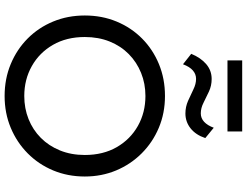

<svg xmlns="http://www.w3.org/2000/svg" viewBox="-144 -962 1122 874"><g transform="rotate(90 417.0 -525.0)"><path d="M417 15Q338.5 15 271.8 -12.8Q205 -40.5 155.2 -90Q105.5 -139.5 78 -206Q50.5 -272.5 50.5 -350Q50.5 -428 78 -494.5Q105.5 -561 155.2 -610.5Q205 -660 271.8 -687.5Q338.5 -715 417 -715Q495 -715 561.5 -687Q628 -659 678 -609Q728 -559 755.8 -492.8Q783.5 -426.5 783.5 -350Q783.5 -272.5 755.8 -206Q728 -139.5 678 -90Q628 -40.5 561.5 -12.8Q495 15 417 15ZM417 -74.5Q473.5 -74.5 522.2 -94Q571 -113.5 607.5 -149.8Q644 -186 664.8 -237Q685.5 -288 685.5 -350Q685.5 -433.5 649.8 -495.5Q614 -557.5 553 -591.8Q492 -626 417 -626Q360.5 -626 311.8 -606.2Q263 -586.5 226.2 -550.2Q189.5 -514 169 -463.2Q148.5 -412.5 148.5 -350Q148.5 -267 184.2 -205Q220 -143 281 -108.8Q342 -74.5 417 -74.5ZM272.5 -797 225 -834.5Q243 -878 272 -902.8Q301 -927.5 339.5 -927.5Q370 -927.5 396.5 -915.2Q423 -903 447.5 -890.5Q472 -878 496 -878Q518 -878 534.5 -893.2Q551 -908.5 561.5 -937L608.5 -898.5Q594 -855 564.2 -831.5Q534.5 -808 496.5 -808Q466.5 -808 439.2 -820Q412 -832 387.2 -844.2Q362.5 -856.5 339 -856.5Q317.5 -856.5 300.8 -842Q284 -827.5 272.5 -797ZM255 -999.5V-1066.5H578.5V-999.5Z"/></g></svg>

Font: Geologica Cursive Light
Style: Regular
Weight: 300
Designer: Sindre Bremnes, Frode Helland
Foundry: Monokrom Skriftforlag AS
Version: Version 1.010;gftools[0.9.28]